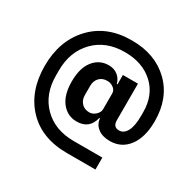

<svg xmlns="http://www.w3.org/2000/svg" viewBox="-174 -906 1252 1225"><g transform="rotate(30 451.5 -294.0)"><path d="M672 33V121H462Q275 121 168 8Q61 -105 61 -291Q61 -476 170 -592.5Q279 -709 462 -709Q635 -709 740.5 -607Q846 -505 846 -335Q846 -217 795.5 -149.5Q745 -82 659 -82Q605 -82 571 -108Q537 -134 534 -176H529Q507 -84 414 -84Q346 -84 303 -138Q260 -192 260 -291Q260 -390 303 -444Q346 -498 414 -498Q454 -498 481 -476.5Q508 -455 517 -420H522V-489H633V-220Q633 -170 677 -170Q712 -170 732.5 -208Q753 -246 753 -320V-348Q753 -474 672.5 -548Q592 -622 462 -622Q322 -622 238 -535Q154 -448 154 -310V-272Q154 -135 238 -51Q322 33 462 33ZM455 -175Q480 -175 501 -194.5Q522 -214 522 -237V-353Q522 -376 502 -391.5Q482 -407 455 -407Q419 -407 397.5 -384Q376 -361 376 -325V-257Q376 -221 397.5 -198Q419 -175 455 -175Z"/></g></svg>

Font: Aneliza
Style: Bold
Weight: 700
Designer: Mike Abbink, Paul van der Laan, Pieter van Rosmalen
Foundry: Bold Monday
Version: Version 3.0